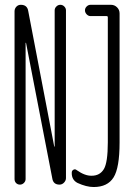

<svg xmlns="http://www.w3.org/2000/svg" viewBox="-20 -750 540 780"><path d="M294.9 -6.8Q270.5 -19.5 271.5 -48.8Q271.5 -56.6 278.3 -60.5Q285.2 -64.5 292 -58.6Q325.2 -35.2 352.5 -36.1Q385.7 -36.1 401.9 -63Q418 -89.8 418 -171.9V-679.7Q418 -684.6 413.1 -684.6H347.7Q338.9 -684.6 332 -691.9Q325.2 -699.2 325.2 -708Q325.2 -716.8 332 -723.6Q338.9 -730.5 347.7 -730.5H430.7Q445.3 -730.5 455.6 -720.2Q465.8 -710 465.8 -695.3V-170.9Q465.8 -68.4 441.4 -29.3Q417 9.8 360.4 9.8Q331.1 9.8 294.9 -6.8ZM39.1 -22.5V-704.1Q39.1 -714.8 46.4 -722.7Q53.7 -730.5 64.5 -730.5Q90.8 -730.5 94.7 -705.1L200.2 -155.3Q200.2 -154.3 202.1 -154.3V-155.3V-708Q202.1 -716.8 209 -723.6Q215.8 -730.5 225.1 -730.5Q234.4 -730.5 241.2 -723.6Q248 -716.8 248 -708V-26.4Q248 -16.6 240.2 -8.3Q232.4 0 221.7 0Q196.3 0 192.4 -25.4L85.9 -575.2Q85.9 -576.2 85 -576.2Q84 -576.2 84 -575.2V-22.5Q84 -13.7 77.1 -6.8Q70.3 0 61 0Q51.8 0 45.4 -6.3Q39.1 -12.7 39.1 -22.5Z"/></svg>

Font: Rounded-L Mgen+ 1m light
Style: Regular
Weight: 200
Designer: [Source Han Sans]
Ryoko NISHIZUKA  (kana & ideographs); Paul D. Hunt (Latin, Greek & Cyrillic); Wenlong ZHANG  (bopomofo
Version: Version 1.059.20150602